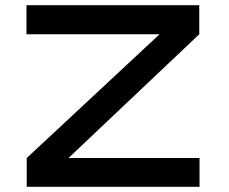

<svg xmlns="http://www.w3.org/2000/svg" viewBox="-20 -720 883 740"><path d="M749 0H83V-111L595 -588H82V-700H748V-588L244 -111H749Z"/></svg>

Font: Teller
Style: Regular
Weight: 400
Version: Version 3.020;FEAKit 1.0